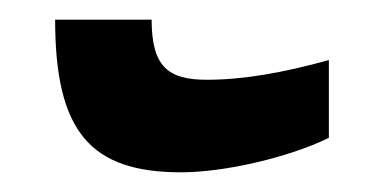

<svg xmlns="http://www.w3.org/2000/svg" viewBox="-20 -370 389 195"><path d="M164 -195C208 -195 273 -210 314 -230V-309C267 -296 227 -289 190 -289C151 -289 134 -302 134 -350H36C36 -236 72 -195 164 -195Z"/></svg>

Font: Noto Sans Armenian ExtraCondensed SemiBold
Style: Regular
Weight: 600
Width: 2
Designer: Monotype Design Team
Foundry: Monotype Imaging Inc.
Version: Version 2.008